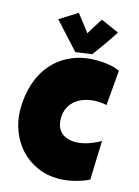

<svg xmlns="http://www.w3.org/2000/svg" viewBox="-137 -1001 788 1089"><g transform="rotate(15 256.5 -456.5)"><path d="M490.7 -667 473.1 -460.9Q459 -464.8 445.3 -466.3Q431.6 -467.8 417.5 -467.8Q382.8 -467.8 351.3 -459Q319.8 -450.2 295.7 -432.1Q271.5 -414.1 257.1 -386.5Q242.7 -358.9 242.7 -321.3Q242.7 -293.9 250.7 -273.7Q258.8 -253.4 273.7 -240Q288.6 -226.6 309.8 -219.7Q331.1 -212.9 356.9 -212.9Q375 -212.9 394 -216.6Q413.1 -220.2 432.1 -226.6Q451.2 -232.9 468.8 -241.2Q486.3 -249.5 501.5 -258.8L493.7 -29.3Q474.6 -19.5 452.6 -12Q430.7 -4.4 407.5 1.2Q384.3 6.8 361.1 9.8Q337.9 12.7 316.9 12.7Q247.6 12.7 190.7 -13.2Q133.8 -39.1 93 -83.7Q52.2 -128.4 29.8 -187.5Q7.3 -246.6 7.3 -313.5Q7.3 -393.6 30 -462.9Q52.7 -532.2 96.9 -583.3Q141.1 -634.3 206.3 -663.3Q271.5 -692.4 356 -692.4Q389.6 -692.4 424.3 -687Q459 -681.6 490.7 -667ZM429.7 -875.5Q420.4 -860.4 407.2 -841.1Q394 -821.8 379.4 -800.8Q364.7 -779.8 349.4 -758.5Q334 -737.3 320.3 -719.2L224.6 -705.6L83 -860.8L186.5 -926.3L262.7 -826.7L322.3 -922.4Z"/></g></svg>

Font: Luckiest Guy
Style: Regular
Weight: 400
Designer: Astigmatic (AOETI)
Foundry: Astigmatic (AOETI)
Version: Version 1.000